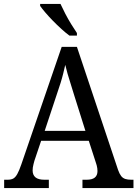

<svg xmlns="http://www.w3.org/2000/svg" viewBox="-20 -951 695 971"><path d="M1 0V-42H18Q36 -42 47 -48Q58 -54 67.5 -71Q77 -88 88 -120L292 -714H369L577 -92Q584 -72 592.5 -61Q601 -50 613.5 -46Q626 -42 644 -42H655V0H397V-42H418Q446 -42 459.5 -53Q473 -64 473 -86Q473 -93 472 -100Q471 -107 469 -115Q467 -123 464 -131L429 -239H188L154 -138Q152 -130 149.5 -121Q147 -112 146 -104Q145 -96 145 -89Q145 -66 159.5 -54Q174 -42 205 -42H227V0ZM206 -289H412L355 -470Q346 -500 337.5 -526.5Q329 -553 322 -577Q315 -601 310 -623Q305 -601 299.5 -578.5Q294 -556 286.5 -532Q279 -508 269 -479ZM331 -771Q312 -785 290.5 -804.5Q269 -824 247.5 -846Q226 -868 209 -888Q192 -908 183 -921V-931H286Q296 -909 310 -882Q324 -855 340 -829Q356 -803 369 -784V-771Z"/></svg>

Font: Noto Serif SemiCondensed
Style: Regular
Weight: 400
Width: 4
Designer: Monotype Design Team
Foundry: Monotype Imaging Inc.
Version: Version 2.013